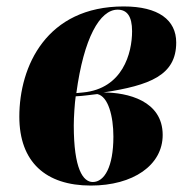

<svg xmlns="http://www.w3.org/2000/svg" viewBox="-20 -566 587 596"><path d="M262 10C393 10 485 -53 485 -147C485 -254 375 -279 301 -279C445 -301 527 -332 527 -434C527 -504 472 -546 364 -546C124 -546 40 -360 40 -204C40 -63 122 10 262 10ZM238 -279 217 -277C240 -448 290 -536 345 -536C374 -536 390 -516 390 -469C390 -401 361 -291 238 -279ZM268 -1C238 -1 209 -41 209 -177C209 -202 212 -247 215 -267C239 -268 263 -272 282 -274C316 -267 332 -205 332 -142C332 -48 304 -1 268 -1Z"/></svg>

Font: Noto Serif Display SemiCondensed Black
Style: Italic
Weight: 900
Width: 4
Italic angle: -12°
Designer: Monotype Design Team
Foundry: Monotype Imaging Inc.
Version: Version 2.009